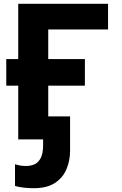

<svg xmlns="http://www.w3.org/2000/svg" viewBox="-20 -734 640 1011"><path d="M76 0V-283H13V-423H76V-714H549V-579H234V-423H427V-283H234V-121H349V59Q349 112 330 157Q311 202 269 229.5Q227 257 158 257Q133 257 105 254Q77 251 59 245V131Q76 136 89 138Q102 140 118 140Q142 140 162 131Q182 122 194.5 98Q207 74 207 29V0Z"/></svg>

Font: Noto Sans Mono ExtraBold
Style: Regular
Weight: 800
Designer: Monotype Design Team
Foundry: Monotype Imaging Inc.
Version: Version 2.014